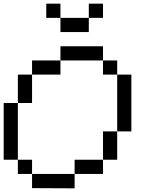

<svg xmlns="http://www.w3.org/2000/svg" viewBox="-20 -1020 809 1041"><path d="M461.5 -923.1V-1000H538.5V-923.1ZM307.7 -923.1H461.5V-846.2H307.7ZM230.8 -1000H307.7V-923.1H230.8ZM153.8 0V-76.9H384.6V1.2ZM76.9 -76.9V-153.8H153.8V-76.9ZM384.6 -76.9V-153.8H538.5V-76.9ZM538.5 -153.8V-307.7H615.4V-153.8ZM0 -153.8V-461.5H76.9V-153.8ZM76.9 -461.5V-615.4H153.8V-461.5ZM615.4 -307.7V-615.4H692.3V-307.7ZM153.8 -615.4V-692.3H307.7V-615.4ZM538.5 -615.4V-692.3H615.4V-615.4ZM307.7 -692.3V-769.2H538.5V-692.3Z"/></svg>

Font: Mintsoda - Lime Green 13x16
Style: Regular
Weight: 400
Designer: Mintsoda-15
Version: Version 1.0